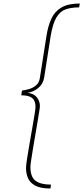

<svg xmlns="http://www.w3.org/2000/svg" viewBox="-20 -862 474 1092"><path d="M267 210Q210 210 180 193.5Q150 177 139 150.5Q128 124 128 94Q128 80 133.5 43.5Q139 7 147 -39Q155 -85 163 -130.5Q171 -176 176.5 -210Q182 -244 182 -254Q182 -289 163 -304.5Q144 -320 101 -320L105 -347Q122 -349 144 -355Q166 -361 184.5 -376Q203 -391 207 -420L244 -656Q253 -714 272 -755.5Q291 -797 329.5 -819.5Q368 -842 434 -842L430 -820Q386 -820 354 -809Q322 -798 301 -763Q280 -728 268 -656L231 -420Q225 -384 197.5 -361.5Q170 -339 137 -334Q173 -330 190 -308Q207 -286 207 -259Q207 -252 203 -227Q199 -202 193 -166Q187 -130 180 -90Q173 -50 167 -13Q161 24 157 50.5Q153 77 153 87Q153 145 182.5 166.5Q212 188 270 188Z"/></svg>

Font: Exo Thin Thin
Style: Italic
Weight: 250
Italic angle: -9°
Version: Version 2.000